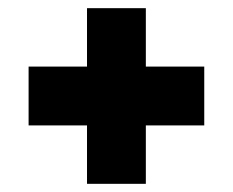

<svg xmlns="http://www.w3.org/2000/svg" viewBox="-20 -547 570 470"><path d="M50 -384H480V-240H50ZM193 -97V-527H337V-97Z"/></svg>

Font: Changa ExtraBold
Style: Regular
Weight: 800
Designer: Eduardo Rodriguez Tunni
Foundry: Eduardo Rodriguez Tunni
Version: Version 3.002; ttfautohint (v1.8.2)